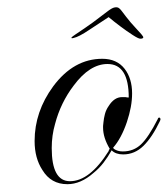

<svg xmlns="http://www.w3.org/2000/svg" viewBox="-20 -486 451 516"><path d="M161 9Q117 9 94 -29Q73 -61 73 -107Q73 -186 123 -254Q178 -328 255 -328Q294 -328 315 -301Q335 -275 335 -235Q335 -217 331.5 -198Q328 -179 321 -158Q306 -114 284 -89L286 -86Q296 -79 310 -79Q339 -79 359 -98Q379 -117 404 -166Q405 -170 408 -170Q410 -170 411 -167.5Q412 -165 410 -161Q389 -117 365.5 -94Q342 -71 311 -71Q291 -71 280 -82Q270 -64 258 -48.5Q246 -33 231 -21Q197 9 161 9ZM168 1Q221 1 272 -80Q272 -83 275 -86Q257 -116 257 -143Q257 -144 257 -147.5Q257 -151 258 -157Q259 -168 262 -179.5Q265 -191 272 -201Q287 -225 308 -225H317Q321 -224 323 -224Q325 -224 326 -224Q326 -314 269 -314Q221 -314 178 -256Q143 -210 128 -153Q119 -122 119 -88Q119 1 168 1ZM357 -382Q352 -382 336.5 -392Q321 -402 303 -415.5Q285 -429 272 -440Q247 -424 219.5 -405.5Q192 -387 178 -384Q171 -382 172 -385Q173 -387 183.5 -394Q194 -401 208 -410.5Q222 -420 230 -426Q253 -443 267 -454Q281 -465 288 -466Q292 -467 296 -466Q301 -465 309 -454Q317 -443 331 -426Q336 -420 344.5 -411Q353 -402 359.5 -394.5Q366 -387 365 -385Q364 -382 357 -382Z"/></svg>

Font: Imperial Script
Style: Regular
Weight: 400
Designer: Robert E. Leuschke
Foundry: Robert E. Leuschke
Version: Version 1.010; ttfautohint (v1.8.3)